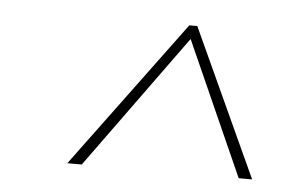

<svg xmlns="http://www.w3.org/2000/svg" viewBox="-34 -867 591 384"><g transform="rotate(5 262.0 -675.0)"><path d="M484 -527H457L337 -796L142 -527H113L332 -823H348Z"/></g></svg>

Font: FiraGO Thin
Style: Italic
Weight: 100
Italic angle: -8°
Designer: bBox Type GmbH
Foundry: bBox Type GmbH
Version: Version 1.001